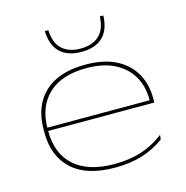

<svg xmlns="http://www.w3.org/2000/svg" viewBox="-104 -786 870 897"><g transform="rotate(-15 331.0 -337.5)"><path d="M345 12.5Q208 12.5 137.5 -51.8Q67 -116 67 -231.5V-245Q67 -360 135.5 -424.2Q204 -488.5 334 -488.5Q420.5 -488.5 479.8 -458.8Q539 -429 569.2 -376.2Q599.5 -323.5 599.5 -254.5V-252.5Q599.5 -249 599.5 -244.2Q599.5 -239.5 598.5 -234H580.5Q581 -238 581 -243.2Q581 -248.5 581 -253.5Q581 -317.5 552.8 -366.5Q524.5 -415.5 469.5 -443.5Q414.5 -471.5 334 -471.5Q213.5 -471.5 149.8 -411.2Q86 -351 86 -245V-240V-237.5V-231.5Q86 -178 102.8 -136Q119.5 -94 152.5 -64.5Q185.5 -35 234 -19.8Q282.5 -4.5 345.5 -4.5Q418 -4.5 475.5 -22.8Q533 -41 586 -81L583.5 -59.5Q536.5 -24.5 478 -6Q419.5 12.5 345 12.5ZM76 -234V-250H592V-234ZM333 -550.5Q266.5 -550.5 230.2 -585Q194 -619.5 191.5 -688.5H208.5Q211 -626.5 243.5 -596.5Q276 -566.5 333 -566.5Q390 -566.5 422.5 -596.5Q455 -626.5 457.5 -688.5H474.5Q472 -619.5 435.8 -585Q399.5 -550.5 333 -550.5Z"/></g></svg>

Font: Anek Latin Expanded Thin
Style: Regular
Weight: 250
Width: 7
Designer: Yesha Goshar
Foundry: Ek Type
Version: Version 1.003